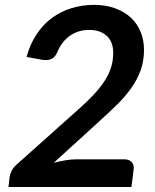

<svg xmlns="http://www.w3.org/2000/svg" viewBox="-20 -750 620 770"><path d="M357 -730.5Q402.5 -730.5 439.5 -717.5Q476.5 -704.5 502.8 -681Q529 -657.5 543.2 -624Q557.5 -590.5 557.5 -550Q557.5 -505 543.8 -467.5Q530 -430 506.2 -396.5Q482.5 -363 450.5 -331.5Q418.5 -300 382 -267L195.5 -97Q219.5 -103.5 242.8 -107.2Q266 -111 286.5 -111H479Q496.5 -111 506.5 -101.5Q516.5 -92 516.5 -76.5Q516.5 -75.5 516.2 -73.8Q516 -72 515.2 -64.8Q514.5 -57.5 512.5 -42.2Q510.5 -27 507 0H14L18.5 -39.5Q20 -51 26.5 -64.5Q33 -78 45.5 -89L293.5 -310.5Q329.5 -342.5 355.8 -370.5Q382 -398.5 399.5 -425.5Q417 -452.5 425.5 -479.8Q434 -507 434 -538Q434 -582.5 408 -606.2Q382 -630 337.5 -630Q315 -630 295.2 -623.8Q275.5 -617.5 259.5 -606Q243.5 -594.5 231.2 -578.5Q219 -562.5 211 -543.5Q203.5 -525 191.8 -517Q180 -509 163.5 -509Q156.5 -509 147.5 -510.5L86.5 -521.5Q100.5 -573 126.5 -612.2Q152.5 -651.5 188 -677.8Q223.5 -704 266.5 -717.2Q309.5 -730.5 357 -730.5Z"/></svg>

Font: Lato TR
Style: Bold Italic
Weight: 700
Italic angle: -12°
Designer: Lukasz Dziedzic
Foundry: tyPoland Lukasz Dziedzic
Version: Version 1.104 2013